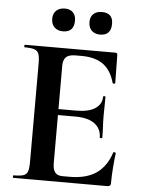

<svg xmlns="http://www.w3.org/2000/svg" viewBox="-56 -854 664 898"><g transform="rotate(5 276.0 -405.0)"><path d="M483 0H41Q38 0 38 -6Q38 -12 41 -12Q72 -12 87 -17Q102 -22 107 -37Q112 -52 112 -81V-544Q112 -573 107 -587.5Q102 -602 87 -607.5Q72 -613 41 -613Q38 -613 38 -619Q38 -625 41 -625H465Q475 -625 475 -616L477 -483Q477 -481 472 -480Q467 -479 465 -482Q449 -541 411 -568.5Q373 -596 311 -596H281Q261 -596 248 -590.5Q235 -585 229 -573Q223 -561 223 -543V-85Q223 -66 228 -53Q233 -40 243 -34Q253 -28 269 -28H302Q380 -28 427 -60Q474 -92 496 -159Q497 -162 502.5 -160.5Q508 -159 508 -157Q504 -128 501 -88.5Q498 -49 498 -15Q498 0 483 0ZM427 -223Q427 -264 396 -287.5Q365 -311 305 -311H170V-339H306Q365 -339 395.5 -359.5Q426 -380 426 -415Q426 -418 431.5 -418Q437 -418 437 -415Q437 -382 436.5 -363.5Q436 -345 436 -325Q436 -300 437.5 -276Q439 -252 439 -223Q439 -221 433 -221Q427 -221 427 -223ZM212 -703Q187 -703 172 -717.5Q157 -732 157 -758Q157 -782 172 -796Q187 -810 212 -810Q237 -810 250.5 -796Q264 -782 264 -758Q264 -703 212 -703ZM386 -703Q361 -703 346.5 -717.5Q332 -732 332 -758Q332 -782 346.5 -795.5Q361 -809 386 -809Q438 -809 438 -758Q438 -703 386 -703Z"/></g></svg>

Font: Cormorant
Style: Bold
Weight: 700
Designer: Christian Thalmann (Catharsis Fonts)
Foundry: Catharsis Fonts
Version: Version 4.000